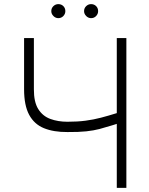

<svg xmlns="http://www.w3.org/2000/svg" viewBox="-20 -912 721 932"><path d="M96.9 -727.3H144.5V-478.7Q144.2 -416.9 165.7 -382.6Q187.1 -348.4 224.3 -334.7Q261.4 -321 307.2 -321Q356.9 -321 395.6 -326.2Q434.3 -331.3 470 -340.7Q505.7 -350.1 546.9 -362.9V-727.3H593.4V0H546.9V-310.7Q540.1 -308.6 534.1 -306.6Q528.1 -304.7 522 -302.9Q490.4 -293 462.7 -285.7Q435 -278.4 399 -274.5Q362.9 -270.6 307.2 -271Q240.1 -270.6 193.2 -289.8Q146.3 -308.9 121.6 -354.6Q96.9 -400.2 96.9 -478.7ZM263.1 -823.9Q249.6 -823.9 239.3 -834.2Q229 -844.5 229 -858Q229 -872.5 239.3 -882.3Q249.6 -892 263.1 -892Q277.7 -892 287.5 -882.3Q297.2 -872.5 297.2 -858Q297.2 -844.5 287.5 -834.2Q277.7 -823.9 263.1 -823.9ZM422.2 -823.9Q408.7 -823.9 398.4 -834.2Q388.1 -844.5 388.1 -858Q388.1 -872.5 398.4 -882.3Q408.7 -892 422.2 -892Q436.8 -892 446.6 -882.3Q456.3 -872.5 456.3 -858Q456.3 -844.5 446.6 -834.2Q436.8 -823.9 422.2 -823.9Z"/></svg>

Font: Inter Extra Light BETA
Style: Regular
Weight: 200
Designer: Rasmus Andersson
Foundry: rsms
Version: Version 3.011;git-f93a4a705